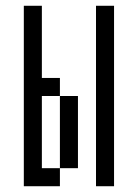

<svg xmlns="http://www.w3.org/2000/svg" viewBox="-20 -645 478 665"><path d="M125 -625V-562.5H62.5V-625ZM125 -562.5V-500H62.5V-562.5ZM125 -500V-437.5H62.5V-500ZM125 -437.5V-375H62.5V-437.5ZM125 -375V-312.5H62.5V-375ZM125 -312.5V-250H62.5V-312.5ZM125 -250V-187.5H62.5V-250ZM125 -187.5V-125H62.5V-187.5ZM125 -125V-62.5H62.5V-125ZM125 -62.5V0H62.5V-62.5ZM187.5 -62.5V0H125V-62.5ZM375 -125V-62.5H312.5V-125ZM375 -187.5V-125H312.5V-187.5ZM375 -250V-187.5H312.5V-250ZM187.5 -375V-312.5H125V-375ZM375 -312.5V-250H312.5V-312.5ZM250 -312.5V-250H187.5V-312.5ZM250 -250V-187.5H187.5V-250ZM250 -187.5V-125H187.5V-187.5ZM250 -125V-62.5H187.5V-125ZM375 -62.5V0H312.5V-62.5ZM375 -375V-312.5H312.5V-375ZM375 -437.5V-375H312.5V-437.5ZM375 -500V-437.5H312.5V-500ZM375 -562.5V-500H312.5V-562.5ZM375 -625V-562.5H312.5V-625Z"/></svg>

Font: Sudo Variable
Style: Regular
Weight: 400
Monospace: yes
Designer: Jens Kutilek
Foundry: Jens Kutilek
Version: Version 0.040